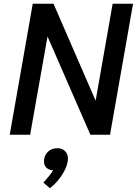

<svg xmlns="http://www.w3.org/2000/svg" viewBox="-20 -720 731 1026"><path d="M691 -700 568 0H463L234 -525L141 0H32L155 -700H266L491 -182L582 -700ZM343 127Q343 163 316 207.5Q289 252 247 286L212 256Q249 215 264 190Q242 189 228.5 176.5Q215 164 215 144Q215 112 235 92Q255 72 287 72Q312 72 327.5 87.5Q343 103 343 127Z"/></svg>

Font: Sarabun Medium
Style: Italic
Weight: 500
Italic angle: -10°
Designer: Suppakit Chalermlarp | Katatrad Co.,Ltd.
Foundry: Cadson Demak Co.,Ltd.
Version: Version 1.000; ttfautohint (v1.6)